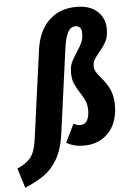

<svg xmlns="http://www.w3.org/2000/svg" viewBox="-160 -804 719 1070"><g transform="rotate(-5 199.5 -268.5)"><path d="M-97 111Q-48 90 -22.5 59Q3 28 12 -37L80 -535Q94 -641 153.5 -699.5Q213 -758 309 -758Q384 -758 425.5 -719.5Q467 -681 467 -621Q467 -579 453 -552Q439 -525 413 -495Q394 -472 385 -456.5Q376 -441 376 -421Q376 -403 384.5 -388.5Q393 -374 411 -353Q441 -318 458 -282.5Q475 -247 475 -189Q475 -136 454.5 -89.5Q434 -43 390 -13.5Q346 16 281 16Q228 16 186 -9L236 -111Q255 -100 273 -100Q300 -100 312 -122Q324 -144 324 -178Q324 -208 315 -230Q306 -252 287 -280Q267 -311 257 -335.5Q247 -360 247 -395Q247 -429 257.5 -452Q268 -475 288 -505Q309 -536 318.5 -557.5Q328 -579 328 -611Q328 -631 319 -641Q310 -651 294 -651Q267 -651 251.5 -622.5Q236 -594 228 -536L162 -52Q150 29 119 81.5Q88 134 44 164.5Q0 195 -63 221Z"/></g></svg>

Font: Fira Sans Extra Condensed
Style: Bold Italic
Weight: 700
Width: 3
Italic angle: -8°
Designer: Carrois Corporate & Edenspiekermann AG
Foundry: Carrois Corporate GbR & Edenspiekermann AG
Version: Version 4.203